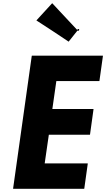

<svg xmlns="http://www.w3.org/2000/svg" viewBox="-20 -1176 665 1203"><path d="M465 -987 307 -1156 208 -1048C276 -1004 345 -959 410 -915C428 -938 447 -961 465 -984H475L476 -994H466ZM180 -827 179 -826 62 6 63 7H507L508 6L530 -151L529 -152H260L286 -332H543L544 -333L566 -492L565 -493H308L333 -668H602L603 -669L625 -826L624 -827Z"/></svg>

Font: Hussar Woodtype
Style: SeBdObl
Weight: 900
Foundry: Cannot Into Space Fonts
Version: Version 1.07